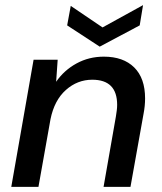

<svg xmlns="http://www.w3.org/2000/svg" viewBox="-20 -729 631 749"><path d="M24 0 111 -496H205L199 -410Q230 -455 278.5 -481.5Q327 -508 385 -508Q461 -508 503.5 -466Q546 -424 546 -345Q546 -316 540 -285L489 0H384L432 -274Q434 -287 435.5 -298Q437 -309 437 -320Q437 -418 340 -418Q282 -418 237 -378Q192 -338 177 -264L130 0ZM369 -547 242 -630 256 -706 380 -622 538 -709 525 -630Z"/></svg>

Font: DeepMind Sans Medium
Style: Italic
Weight: 500
Italic angle: -10°
Designer: Jonny Pinhorn / Modifications: Colophon Foundry
Foundry: Colophon Foundry
Version: Version 1.002; ttfautohint (v1.8.2)